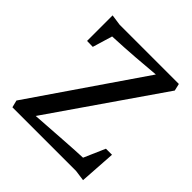

<svg xmlns="http://www.w3.org/2000/svg" viewBox="-201 -908 1069 1069"><g transform="rotate(45 333.5 -373.5)"><path d="M48.8 0H549.8L613.8 8.8L627.9 -205.1H580.1L525.4 -79.6C460.4 -77.6 309.6 -66.4 174.8 -57.6L622.1 -705.1L612.3 -747.1H146L81.5 -756.3V-555.2L127.4 -554.2L162.6 -671.4C298.8 -677.2 381.3 -685.1 484.4 -693.8L38.1 -42.5Z"/></g></svg>

Font: Donegal One
Style: Regular
Weight: 400
Designer: Gary Lonergan
Foundry: Sorkin Type Co.
Version: Version 1.004